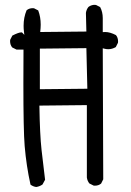

<svg xmlns="http://www.w3.org/2000/svg" viewBox="-20 -766 540 790"><path d="M337.4 -333.5V-35.6Q339.4 -21.5 347.7 -11.2L365.2 -2.4Q367.7 -2 370.1 -2Q385.7 -2 396 -10.7L404.8 -28.3L402.8 -567.4L408.2 -565.9Q417 -563.5 425.3 -563.5Q441.4 -563.5 456.5 -572.3L465.3 -589.8Q465.8 -592.8 465.8 -595.2Q465.8 -611.3 457 -621.6Q432.6 -634.3 412.6 -634.3Q410.2 -634.3 402.8 -633.8V-691.4Q402.8 -716.8 392.1 -736.8L375 -745.6Q372.1 -746.1 367.7 -746.1Q363.3 -746.1 356.7 -744.1Q350.1 -742.2 343.8 -737.3Q335.4 -726.6 333.5 -712.9L335.4 -636.2L145.5 -634.3Q147.5 -652.3 147.5 -664.6Q147.5 -696.3 137.2 -723.1L120.1 -731.9Q117.7 -732.4 115.2 -732.4Q99.6 -732.4 89.4 -723.6Q77.1 -694.3 77.1 -659.7Q77.1 -647.9 78.6 -635.3L80.1 -622.6L71.3 -631.8Q70.3 -632.8 67.9 -632.8Q56.6 -632.8 30.8 -619.6L22 -602.5Q21.5 -599.6 21.5 -597.2Q21.5 -581.1 30.3 -570.8L47.9 -562H76.7Q76.2 -488.8 76.2 -423.8Q76.2 -229 81.5 -165Q88.4 -83.5 105.5 -6.3Q115.7 1.5 128.9 3.4Q142.6 1.5 154.8 -6.8L165.5 -26.4Q157.7 -87.9 150.9 -149.7Q144 -211.4 142.1 -331.5ZM144 -398.9V-565.9L335.4 -567.9L339.4 -400.9Z"/></svg>

Font: Bakudai
Style: Light
Weight: 300
Version: Version 1.48